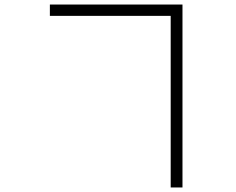

<svg xmlns="http://www.w3.org/2000/svg" viewBox="-20 -779 1040 847"><path d="M200 -759H785V48H733V-709H200Z"/></svg>

Font: Merged Yaku Han JP Light
Style: Regular
Weight: 300
Designer: Ryoko NISHIZUKA 西塚涼子 (kana, bopomofo & ideographs); Paul D. Hunt (Latin, Greek & Cyrillic); Sandoll Communications 산돌커뮤니
Foundry: Adobe
Version: Version 2.004